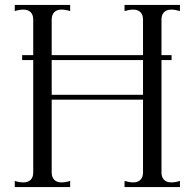

<svg xmlns="http://www.w3.org/2000/svg" viewBox="-20 -760 791 780"><path d="M676 -721Q657 -721 646.5 -710.5Q636 -700 636 -680V-536H677V-516H636V-60Q636 -40 646.5 -29.5Q657 -19 676 -19Q692 -19 711 -25V0H486V-25Q506 -19 521 -19Q540 -19 550.5 -29.5Q561 -40 561 -60V-355H190V-60Q190 -40 200.5 -29.5Q211 -19 230 -19Q246 -19 265 -25V0H40V-25Q59 -19 75 -19Q94 -19 104.5 -29.5Q115 -40 115 -60V-516H70V-536H115V-680Q115 -700 104.5 -710.5Q94 -721 75 -721Q59 -721 40 -715V-740H265V-715Q246 -721 230 -721Q211 -721 200.5 -710.5Q190 -700 190 -680V-536H561V-680Q561 -700 550.5 -710.5Q540 -721 521 -721Q506 -721 486 -715V-740H711V-715Q691 -721 676 -721ZM561 -375V-516H190V-375Z"/></svg>

Font: Viaoda Libre
Style: Regular
Weight: 400
Designer: Gydient
Version: Version 2.000